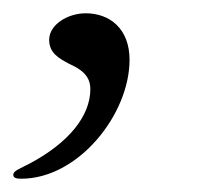

<svg xmlns="http://www.w3.org/2000/svg" viewBox="-70 -140 305 289"><path d="M125 -50C125 -97 95 -120 59 -120C32 -120 4 -103 4 -80C4 -60 19 -52 34 -44C49 -37 66 -28 66 -6C66 35 33 75 -25 106C-40 114 -50 117 -50 123C-50 128 -45 129 -38 129C48 129 125 32 125 -50Z"/></svg>

Font: EB Garamond
Style: Italic
Weight: 400
Italic angle: -17.2°
Designer: Georg Duffner and Octavio Pardo
Foundry: Georg Duffner
Version: Version 1.000;PS 001.000;hotconv 1.0.88;makeotf.lib2.5.64775